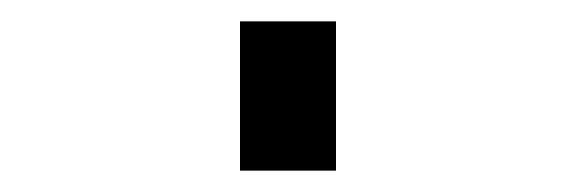

<svg xmlns="http://www.w3.org/2000/svg" viewBox="-20 60 540 180"><path d="M205 220V80H295V220Z"/></svg>

Font: Iosevka Slab
Style: Bold
Weight: 700
Monospace: yes
Designer: Belleve Invis
Foundry: Belleve Invis
Version: Version 11.1.1; ttfautohint (v1.8.3)